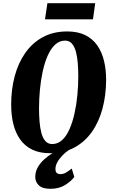

<svg xmlns="http://www.w3.org/2000/svg" viewBox="-20 -950 708 1203"><path d="M294 10Q227 10 180.8 -13Q134.5 -36 105.5 -77.5Q76.5 -119 63.2 -174.5Q50 -230 50 -294.5Q50 -390 72.2 -473Q94.5 -556 138.8 -619Q183 -682 248.8 -717.5Q314.5 -753 401 -753Q467.5 -753 514 -730Q560.5 -707 589.5 -665.5Q618.5 -624 631.8 -568.5Q645 -513 645 -448.5Q644.5 -353 622.2 -269.8Q600 -186.5 555.8 -123.8Q511.5 -61 445.8 -25.5Q380 10 294 10ZM307 -47.5Q342.5 -47.5 369.5 -72.5Q396.5 -97.5 415.5 -140.8Q434.5 -184 446.8 -238.8Q459 -293.5 464.8 -354Q470.5 -414.5 470.5 -473Q470.5 -515.5 467.2 -555.2Q464 -595 455.5 -626.5Q447 -658 430.5 -676.8Q414 -695.5 387.5 -695.5Q352.5 -695.5 325.5 -670.5Q298.5 -645.5 279.2 -602.2Q260 -559 248 -504.2Q236 -449.5 230.2 -389.2Q224.5 -329 224.5 -270.5Q224.5 -227.5 227.8 -187.8Q231 -148 239.5 -116.2Q248 -84.5 264.5 -66Q281 -47.5 307 -47.5ZM296 233Q246 233 223.5 211.5Q201 190 201 159.5Q201 125.5 216.8 98Q232.5 70.5 257 48.5Q281.5 26.5 309.8 9.2Q338 -8 362 -21L388 -29L423.5 -18.5Q392.5 2 371.2 24Q350 46 339 66.8Q328 87.5 327.5 106Q327 127 336 134Q345 141 358.5 141Q377.5 141 393.8 131.2Q410 121.5 429.5 106L445.5 158.5Q427 184.5 388.8 208.8Q350.5 233 296 233ZM277 -930H576.5L562.5 -829H262Z"/></svg>

Font: Merriweather 24pt SemiCondensed Black
Style: Italic
Weight: 900
Width: 4
Italic angle: -7.8°
Designer: Eben Sorkin
Foundry: Eben Sorkin
Version: Version 2.101